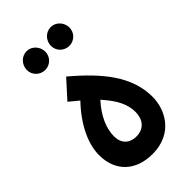

<svg xmlns="http://www.w3.org/2000/svg" viewBox="-225 -791 861 861"><g transform="rotate(-45 206.0 -360.0)"><path d="M128 -604C160 -604 186 -630 186 -662C186 -695 160 -723 128 -723C95 -723 69 -695 69 -662C69 -630 95 -604 128 -604ZM281 -604C313 -604 339 -630 339 -662C339 -695 313 -723 281 -723C248 -723 222 -695 222 -662C222 -630 248 -604 281 -604ZM201 3C334 3 384 -101 383 -181C382 -309 299 -411 173 -517L97 -433L142 -396C61 -311 28 -228 28 -163C28 -59 97 3 201 3ZM206 -104C161 -104 135 -132 135 -176C135 -225 159 -282 208 -335C258 -279 281 -234 281 -185C281 -138 255 -104 206 -104Z"/></g></svg>

Font: Noto Sans Arabic UI Cn SmBd
Style: Regular
Weight: 600
Width: 3
Designer: Monotype Design Team, Nadine Chahine and Nizar Qandah
Foundry: Monotype Imaging Inc.
Version: Version 2.010